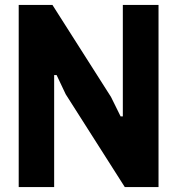

<svg xmlns="http://www.w3.org/2000/svg" viewBox="-20 -760 720 780"><path d="M56 -740H193L431 -366L470 -287H479V-740H624V0H487L247 -377L210 -455H200V0H56Z"/></svg>

Font: Encode Sans Compressed
Style: ExtraBold
Weight: 800
Designer: Pablo Impallari, Andres Torresi
Foundry: Pablo Impallari, Andres Torresi
Version: Version 1.000; ttfautohint (v1.00) -l 8 -r 50 -G 200 -x 14 -